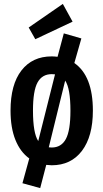

<svg xmlns="http://www.w3.org/2000/svg" viewBox="-20 -832 530 984"><path d="M456 -265Q456 -133 400 -59Q344 15 245 15Q235 15 217 13L186 132L95 107L130 -20Q84 -53 59 -115Q34 -177 34 -265Q34 -399 90 -471Q146 -543 245 -543Q257 -543 275 -541L307 -661L397 -635L361 -509Q456 -443 456 -265ZM149 -265Q149 -150 176 -109L262 -451Q256 -452 245 -452Q196 -452 172.5 -409.5Q149 -367 149 -265ZM341 -265Q341 -379 314 -419L230 -77Q235 -76 245 -76Q294 -76 317.5 -119.5Q341 -163 341 -265ZM352 -721 161 -631 127 -691 302 -812Z"/></svg>

Font: Fira Sans Compressed Medium
Style: Regular
Weight: 500
Width: 1
Designer: bBox Type GmbH & Carrois Corporate GbR & Edenspiekermann AG
Foundry: bBox Type GmbH & Carrois Corporate GbR & Edenspiekermann AG
Version: Version 4.301